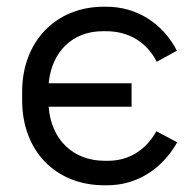

<svg xmlns="http://www.w3.org/2000/svg" viewBox="-20 -546 581 572"><path d="M291 6H299C386 6 461 -40 508 -122L446 -155C414 -98 363 -67 302 -67H292C197 -67 132 -131 125 -228H372V-298H125C134 -392 196 -453 286 -453H296C363 -453 417 -421 447 -362L507 -395C464 -478 386 -526 297 -526H289C147 -526 46 -423 46 -273V-247C46 -97 145 6 291 6Z"/></svg>

Font: Fixel Text Regular
Style: Regular
Weight: 400
Width: 4
Designer: AlfaBravo + MacPaw
Foundry: Kyrylo Tkachov, Marchela Mozhyna, Serhii Makarenko, Maria Weinstein, Zakhar Kryvoshyya
Version: Version 1.211